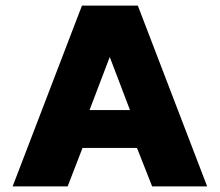

<svg xmlns="http://www.w3.org/2000/svg" viewBox="-20 -664 783 684"><path d="M25 0 272 -644H471L718 0H522L468 -137H274L221 0ZM299 -272H443L371 -461Z"/></svg>

Font: Kanit
Style: Bold
Weight: 700
Designer: Katatrad Team
Foundry: CadsonDemak
Version: Version 2.000; ttfautohint (v1.8.3)